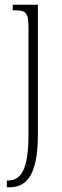

<svg xmlns="http://www.w3.org/2000/svg" viewBox="-20 -556 262 816"><path d="M9 240H19C87 240 141 198 141 16V-536H34V-512H44C91 -512 101 -502 101 -437V18C101 167 68 211 14 211H9Z"/></svg>

Font: Noto Serif Armenian ExtraCondensed ExtraLight
Style: Regular
Weight: 200
Width: 2
Designer: Monotype Design Team
Foundry: Monotype Imaging Inc.
Version: Version 2.008